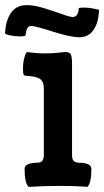

<svg xmlns="http://www.w3.org/2000/svg" viewBox="-44 -731 410 755"><path d="M345.7 -692.4 344.7 -680.2Q341.3 -636.7 321.8 -610.6Q302.2 -584.5 268.1 -584.5Q233.4 -584.5 163.8 -606.7Q94.2 -628.9 79.6 -628.9Q68.4 -628.9 63.5 -620.1Q58.6 -611.3 56.2 -591.8Q53.7 -587.9 33.2 -587.9Q15.6 -587.9 -4.4 -592Q-24.4 -596.2 -24.4 -601.1L-22.9 -614.7Q-18.6 -657.2 2 -684.1Q22.5 -710.9 62.5 -710.9Q89.8 -710.9 128.4 -699.2Q167 -687.5 199 -675.8Q231 -664.1 242.7 -664.1Q263.2 -664.1 266.1 -699.7Q276.4 -701.2 288.1 -701.2Q310.5 -701.2 345.7 -692.4ZM239.3 -478.5V-122.6Q239.3 -115.2 240 -111.1Q240.7 -106.9 243.4 -101.6Q246.1 -96.2 252.9 -93.5Q259.8 -90.8 270.5 -90.8Q289.1 -90.8 302.2 -85Q315.4 -79.1 315.4 -67.4Q315.4 -10.3 299.3 3.9Q255.4 0 191.9 0Q126 0 68.8 3.9Q52.7 -10.7 52.7 -67.4Q52.7 -79.1 65.9 -85Q79.1 -90.8 97.7 -90.8Q116.7 -90.8 122.6 -98.9Q128.4 -106.9 128.4 -121.6V-383.8Q128.4 -409.7 113.5 -420.4Q98.6 -431.2 56.2 -433.1Q49.8 -434.6 48.1 -439.5Q46.4 -444.3 46.4 -460.4Q46.4 -485.4 51.8 -504.4Q57.1 -523.4 62.5 -526.4Q100.1 -521 135.3 -521Q158.7 -521 184.6 -523.7Q210.4 -526.4 211.9 -526.4Q229 -526.4 234.1 -517.8Q239.3 -509.3 239.3 -478.5Z"/></svg>

Font: Coustard
Style: Regular
Weight: 400
Foundry: vernon adams
Version: Version 1.001